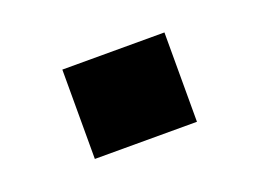

<svg xmlns="http://www.w3.org/2000/svg" viewBox="-42 -488 420 311"><g transform="rotate(-20 168.0 -333.0)"><path d="M80 -256V-410H256V-256Z"/></g></svg>

Font: Cairo Play Black
Style: Regular
Weight: 900
Version: Version 3.119